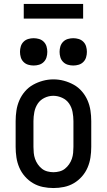

<svg xmlns="http://www.w3.org/2000/svg" viewBox="-20 -942 540 970"><path d="M250 8Q223 8 196.5 2.5Q170 -3 147 -16.5Q124 -30 106 -50.5Q88 -71 77.5 -95.5Q67 -120 63 -146.5Q59 -173 59 -200V-330Q59 -357 63 -383.5Q67 -410 77.5 -434.5Q88 -459 106 -480Q124 -501 147.5 -514Q171 -527 197 -534Q223 -541 250 -541Q277 -541 303 -534Q329 -527 352.5 -514Q376 -501 394 -480Q412 -459 422.5 -434.5Q433 -410 437 -383.5Q441 -357 441 -330V-200Q441 -173 437 -146.5Q433 -120 422.5 -95.5Q412 -71 394 -50.5Q376 -30 353 -16.5Q330 -3 303.5 2.5Q277 8 250 8ZM250 -72Q265 -72 280.5 -76Q296 -80 308 -89.5Q320 -99 329 -112Q338 -125 343 -139.5Q348 -154 349.5 -169.5Q351 -185 351 -200V-330Q351 -353 346.5 -376.5Q342 -400 329 -419Q316 -438 294 -448Q272 -458 249 -458Q226 -458 204.5 -447.5Q183 -437 170.5 -418Q158 -399 153.5 -376Q149 -353 149 -330V-200Q149 -185 150.5 -169.5Q152 -154 157 -139.5Q162 -125 171 -112Q180 -99 192 -89.5Q204 -80 219.5 -76Q235 -72 250 -72ZM350 -611Q336 -611 322.5 -615Q309 -619 299 -629Q289 -639 285 -652.5Q281 -666 281 -680Q281 -694 285 -707.5Q289 -721 299 -731Q309 -741 322.5 -745Q336 -749 350 -749Q364 -749 377.5 -745Q391 -741 401 -731Q411 -721 415 -707.5Q419 -694 419 -680Q419 -666 415 -652.5Q411 -639 401 -629Q391 -619 377.5 -615Q364 -611 350 -611ZM150 -611Q136 -611 122.5 -615Q109 -619 99 -629Q89 -639 85 -652.5Q81 -666 81 -680Q81 -694 85 -707.5Q89 -721 99 -731Q109 -741 122.5 -745Q136 -749 150 -749Q164 -749 177.5 -745Q191 -741 201 -731Q211 -721 215 -707.5Q219 -694 219 -680Q219 -666 215 -652.5Q211 -639 201 -629Q191 -619 177.5 -615Q164 -611 150 -611ZM100 -848V-922H400V-848Z"/></svg>

Font: Iosevka Slab Medium
Style: Regular
Weight: 500
Monospace: yes
Designer: Belleve Invis
Foundry: Belleve Invis
Version: Version 11.1.1; ttfautohint (v1.8.3)